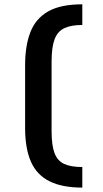

<svg xmlns="http://www.w3.org/2000/svg" viewBox="-20 -788 473 885"><path d="M359.4 76.7Q266.6 76.7 208.3 47.6Q149.9 18.6 122.8 -42.2Q95.7 -103 95.7 -198.7V-486.8Q95.7 -577.1 120.1 -639.9Q144.5 -702.6 201.9 -735.4Q259.3 -768.1 359.4 -768.1V-672.9Q307.6 -672.9 276.6 -658.2Q245.6 -643.6 231.7 -607.2Q217.8 -570.8 217.8 -503.9V-183.6Q217.8 -117.7 231.4 -82Q245.1 -46.4 276.1 -32.2Q307.1 -18.1 359.4 -18.1Z"/></svg>

Font: Monda SemiBold
Style: Regular
Weight: 600
Designer: Vernon Adams
Foundry: Vernon Adams
Version: Version 2.200